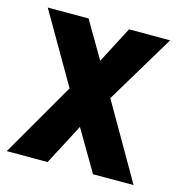

<svg xmlns="http://www.w3.org/2000/svg" viewBox="-94 -607 648 694"><g transform="rotate(15 229.5 -260.0)"><path d="M225.1 -143.1 145 9.8H-7.8L152.8 -268.1L1 -529.8H153.8L233.9 -393.1L305.2 -529.8H459L304.2 -272L466.8 9.8H314.9Z"/></g></svg>

Font: D-DIN-PRO Heavy
Style: Bold
Weight: 900
Designer: Charles Nix
Foundry: CyberFei
Version: Version 1.000;hotconv 1.0.109;makeotfexe 2.5.65596